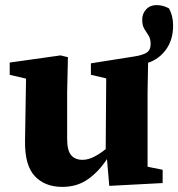

<svg xmlns="http://www.w3.org/2000/svg" viewBox="-20 -717 698 752"><path d="M408 11 399 -94Q367 -45 324.5 -15Q282 15 224 15Q156 15 116.5 -27Q77 -69 78 -163L82 -409L18 -424V-472L217 -500L246 -493L243 -355V-173Q243 -128 258.5 -109.5Q274 -91 303 -91Q325 -91 348.5 -103Q372 -115 394 -133L396 -410L336 -424V-469L507 -496Q539 -501 554.5 -511Q570 -521 570 -544Q570 -565 562 -577.5Q554 -590 545.5 -603.5Q537 -617 537 -640Q537 -664 552.5 -680.5Q568 -697 593 -697Q619 -697 642 -684Q658 -655 658 -617Q658 -562 631 -524Q604 -486 560 -471L558 -355V-64L617 -52V0Z"/></svg>

Font: Source Serif 4 SmText
Style: Bold
Weight: 700
Designer: Frank Grießhammer
Foundry: Adobe
Version: Version 4.005;hotconv 1.1.0;makeotfexe 2.6.0